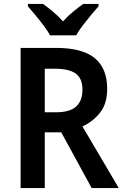

<svg xmlns="http://www.w3.org/2000/svg" viewBox="-20 -958 631 978"><path d="M266 -714Q399 -714 462.5 -662Q526 -610 526 -505Q526 -430 489.5 -384Q453 -338 400 -314L585 0H447L292 -284H208V0H85V-714ZM259 -608H208V-386H264Q336 -386 368 -415.5Q400 -445 400 -501Q400 -559 365.5 -583.5Q331 -608 259 -608ZM235 -778Q223 -800 203 -827Q183 -854 161 -880Q139 -906 122 -926V-938H199Q222 -922 249.5 -899Q277 -876 301 -849Q326 -877 352.5 -898.5Q379 -920 404 -938H482V-926Q465 -907 443 -880.5Q421 -854 400.5 -827Q380 -800 368 -778Z"/></svg>

Font: Noto Sans Sinhala UI SemiCondensed SemiBold
Style: Regular
Weight: 600
Width: 4
Designer: Jelle Bosma - Monotype Design Team
Foundry: Monotype Imaging Inc.
Version: Version 2.006; ttfautohint (v1.8.4.7-5d5b)